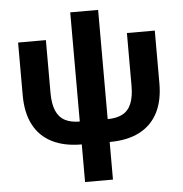

<svg xmlns="http://www.w3.org/2000/svg" viewBox="-58 -728 944 988"><g transform="rotate(-5 413.5 -234.0)"><path d="M341.3 9.8Q251 9.8 188.2 -22Q125.5 -53.7 93 -115.7Q60.5 -177.7 60.5 -268.6V-541H204.1V-268.6Q204.1 -212.4 219 -176.8Q233.9 -141.1 264.4 -124.8Q294.9 -108.4 341.3 -108.4H485.4Q532.2 -108.4 562.7 -124.8Q593.3 -141.1 607.9 -176.8Q622.6 -212.4 622.6 -268.6V-541H766.6V-268.6Q766.6 -177.7 733.9 -115.7Q701.2 -53.7 638.7 -22Q576.2 9.8 485.4 9.8ZM341.3 204.1V-672.4H485.4V204.1Z"/></g></svg>

Font: Inter 17pt
Style: Bold
Weight: 700
Version: Version 4.001;git-66647c0bb